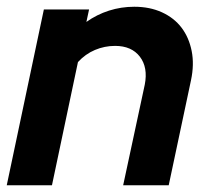

<svg xmlns="http://www.w3.org/2000/svg" viewBox="-22 -549 624 569"><path d="M-2 0 108 -521H242L234 -484Q265 -506 301 -517.5Q337 -529 376 -529Q422 -529 458 -512.5Q494 -496 516 -467Q538 -438 546 -398Q554 -358 544 -311L478 0H343L407 -298Q417 -349 392.5 -381Q368 -413 319 -413Q288 -413 259.5 -401Q231 -389 209 -365L132 0Z"/></svg>

Font: Red Hat Display
Style: Bold Italic
Weight: 700
Italic angle: -12°
Designer: Pentagram / MCKL
Foundry: Pentagram / MCKL
Version: Version 1.003; Red Hat Display Bold Italic